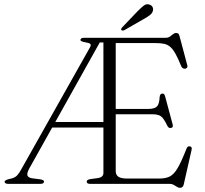

<svg xmlns="http://www.w3.org/2000/svg" viewBox="-20 -881 980 920"><path d="M508 -700 507 -677.5H458L120.5 -74Q108.5 -52 111.2 -41.2Q114 -30.5 132 -27L174 -21.5Q182 -20 186.5 -17.5Q191 -15 191 -10.5Q191 -6 186.8 -3Q182.5 0 174 0H18.5Q10.5 0 6.2 -3Q2 -6 2 -10.5Q2 -16.5 18 -21.5L39.5 -27Q53.5 -31.5 62.5 -41Q71.5 -50.5 83.5 -72.5L410.5 -653Q418 -665.5 412.5 -670.5Q407 -675.5 390.5 -678Q378.5 -680 372 -682.8Q365.5 -685.5 365.5 -689.5Q365.5 -694.5 370 -697.2Q374.5 -700 383 -700ZM218 -296.5H499.5L504 -270H211ZM512 -359H689.5Q720 -359 731.8 -370.5Q743.5 -382 745 -416Q746 -430 756 -432.5Q767 -435 771 -420L807.5 -284Q811 -270.5 800 -268Q788.5 -265.5 782.5 -277Q771.5 -300.5 762 -312.8Q752.5 -325 740.8 -329.2Q729 -333.5 711.5 -333.5H512ZM475.5 -52V-700H774.5Q786.5 -700 794.2 -705.8Q802 -711.5 809 -717.2Q816 -723 824.5 -723Q831 -723 834.8 -719.5Q838.5 -716 840.5 -707L877.5 -568Q879 -562 876.8 -557.8Q874.5 -553.5 868.5 -552Q862.5 -551 857.2 -553.5Q852 -556 848.5 -563.5Q833.5 -600.5 821.2 -622.8Q809 -645 796 -656.2Q783 -667.5 766.5 -671Q750 -674.5 726.5 -674.5H534.5V-61.5Q534.5 -43 547.2 -34.2Q560 -25.5 588.5 -25.5H744Q774 -25.5 793.8 -35.5Q813.5 -45.5 831.5 -76.2Q849.5 -107 874 -169.5Q876.5 -175.5 880 -178Q883.5 -180.5 888.5 -180Q895 -179.5 897.5 -175.2Q900 -171 898 -163L860.5 2.5Q858.5 11 854 15Q849.5 19 842 19Q835 19 827.8 14.2Q820.5 9.5 812.5 4.8Q804.5 0 793.5 0H411Q403 0 399.2 -3Q395.5 -6 395.5 -10.5Q395.5 -19.5 411 -22.5L451 -28Q462.5 -30 469 -36Q475.5 -42 475.5 -52ZM640.5 -828.5Q657 -845 669 -854.2Q681 -863.5 694.5 -859.5Q706 -856.5 710.8 -847.5Q715.5 -838.5 712.5 -829Q709.5 -817.5 699 -809.2Q688.5 -801 673.5 -792.5L575 -736Q572 -734.5 568.2 -734.5Q564.5 -734.5 562 -737Q559 -740 560.8 -743.2Q562.5 -746.5 565 -749.5Z"/></svg>

Font: Fraunces ExtraLight
Style: Regular
Weight: 250
Version: Version 1.000;[b76b70a41]